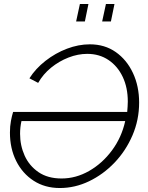

<svg xmlns="http://www.w3.org/2000/svg" viewBox="-20 -938 744 966"><path d="M281 8Q206 8 149.5 -28.5Q93 -65 61.5 -128Q30 -191 30 -271Q30 -303 35 -329.5Q40 -356 46 -375H620Q621 -388 622 -401Q623 -414 623 -427Q623 -497 597.5 -551Q572 -605 526 -636Q480 -667 419 -667Q372 -667 324.5 -648.5Q277 -630 237 -597.5Q197 -565 172 -521L128 -544Q159 -593 209 -632Q259 -671 317 -693Q375 -715 432 -715Q507 -715 562.5 -676Q618 -637 649 -570.5Q680 -504 680 -422Q680 -335 646.5 -257Q613 -179 556 -119.5Q499 -60 428 -26Q357 8 281 8ZM290 -40Q362 -40 428.5 -78Q495 -116 543.5 -181.5Q592 -247 610 -329H88Q81 -298 81 -265Q81 -206 104 -155Q127 -104 173.5 -72Q220 -40 290 -40ZM363 -830 382 -918H425L407 -830ZM494 -830 513 -918H556L538 -830Z"/></svg>

Font: Raleway Light
Style: Italic
Weight: 300
Italic angle: -12°
Designer: Matt McInerney, Pablo Impallari, Rodrigo Fuenzalida
Foundry: Matt McInerney, Pablo Impallari, Rodrigo Fuenzalida
Version: Version 4.026